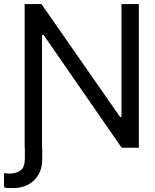

<svg xmlns="http://www.w3.org/2000/svg" viewBox="-33 -748 787 972"><path d="M92.8 0H180.7V58.6Q180.7 93.8 169.2 120.8Q157.7 147.9 137.7 166.5Q117.7 185.1 91.6 194.6Q65.4 204.1 35.2 204.1Q22.9 204.6 10 204.1Q-2.9 203.6 -12.7 200.2V127.9Q-7.3 128.9 -0.2 129.9Q6.8 130.9 14.6 130.9Q48.3 130.9 70.3 115.2Q92.3 99.6 92.8 56.6ZM669.9 -727.5V0H583L187.5 -571.3H179.7V0H91.8V-727.5H176.8L575.2 -155.3H582V-727.5Z"/></svg>

Font: Inter Tight
Style: Regular
Weight: 400
Designer: Rasmus Andersson
Foundry: rsms
Version: Version 3.002